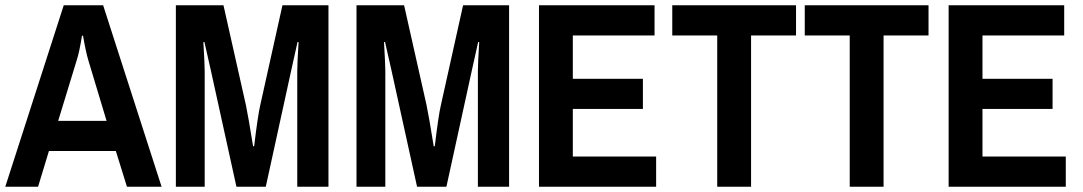

<svg xmlns="http://www.w3.org/2000/svg" viewBox="-20 -706 4094 726"><path d="M221 -686H370L591 0H460L418 -135H165L124 0H0ZM314 -478Q304 -512 294 -571H290Q280 -508 270 -478L200 -249H383Z M645 0V-686H825L910 -308Q919 -265 937 -153H941Q955 -270 964 -308L1048 -686H1222V0H1104V-437Q1104 -466 1109 -547H1105L1081 -439L985 0H874L777 -441L765 -494L753 -547H749Q754 -463 754 -437V0Z M1328 0V-686H1508L1593 -308Q1602 -265 1620 -153H1624Q1638 -270 1647 -308L1731 -686H1905V0H1787V-437Q1787 -466 1792 -547H1788L1764 -439L1668 0H1557L1460 -441L1448 -494L1436 -547H1432Q1437 -463 1437 -437V0Z M2018 -686H2455V-572H2146V-408H2411V-294H2146V-114H2461V0H2018Z M2692 0V-572H2522V-686H2990V-572H2820V0Z M3193 0V-572H3023V-686H3491V-572H3321V0Z M3567 -686H4004V-572H3695V-408H3960V-294H3695V-114H4010V0H3567Z"/></svg>

Font: AXENEO7
Style: Regular
Weight: 400
Designer: Hector Gatti, Simon Guibord
Foundry: Omnibus-Type, Jean-Christophe Thérien
Version: Version 1.000